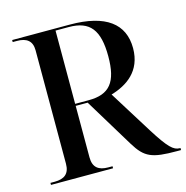

<svg xmlns="http://www.w3.org/2000/svg" viewBox="-105 -814 887 914"><g transform="rotate(-15 338.0 -357.0)"><path d="M35 0H341V-10H320C273 -10 246 -29 246 -79V-333H305L452 -91C499 -14 533 0 656 0H676V-10H673C642 -10 618 -32 557 -129L425 -341C503 -364 581 -414 581 -528C581 -648 496 -714 319 -714H35V-704H56C103 -704 130 -685 130 -638V-79C130 -29 103 -10 56 -10H35ZM313 -343H246V-704H311C415 -704 457 -651 457 -521C457 -394 416 -343 313 -343Z"/></g></svg>

Font: Noto Serif Display Medium
Style: Regular
Weight: 500
Designer: Monotype Design Team
Foundry: Monotype Imaging Inc.
Version: Version 2.009